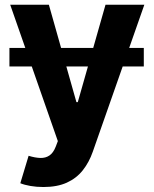

<svg xmlns="http://www.w3.org/2000/svg" viewBox="-20 -565 632 790"><path d="M571.7 -367.9V-291.5H18.8V-367.9ZM158.7 204.5Q130 204.5 104.9 200.1Q79.9 195.7 63.6 188.9L97.7 76Q124.3 84.2 145.8 84.9Q167.3 85.6 183.2 74.9Q199.2 64.3 209.2 38.7L218 15.6L22 -545.5H181.1L294.4 -144.9H300.1L414.1 -545.5H573.9L361.9 58.9Q346.6 103 320.5 135.8Q294.4 168.7 254.8 186.6Q215.2 204.5 158.7 204.5Z"/></svg>

Font: InterMG
Style: Bold
Weight: 700
Designer: Rasmus Andersson
Foundry: rsms
Version: Version 3.019;December 26, 2023;FontCreator 15.0.0.2955 64-b